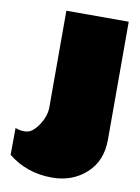

<svg xmlns="http://www.w3.org/2000/svg" viewBox="-86 -665 644 885"><g transform="rotate(10 235.5 -222.5)"><path d="M219.2 162.1Q101.6 162.1 14.2 91.8L15.1 -34.2Q34.7 -25.9 57.1 -25.9Q79.6 -25.9 94.7 -38.3Q109.9 -50.8 122.6 -69.3Q151.9 -112.8 151.9 -154.8V-606.9H443.8V-54.2Q443.8 44.9 379.2 103.5Q314.5 162.1 219.2 162.1Z"/></g></svg>

Font: Fz Rammetto One
Style: Regular
Weight: 400
Designer: Vernon Adams
Foundry: Vernon Adams
Version: Vit hóa bi c Thuy @ FontZin.Com